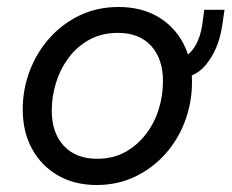

<svg xmlns="http://www.w3.org/2000/svg" viewBox="-20 -521 662 549"><path d="M256 8Q193 8 145.5 -19.5Q98 -47 71.5 -95.5Q45 -144 45 -208Q45 -266 65 -318.5Q85 -371 121.5 -412Q158 -453 208 -477Q258 -501 319 -501Q383 -501 430 -474Q477 -447 503 -399Q529 -351 529 -287Q529 -228 509 -174.5Q489 -121 452 -80Q415 -39 365.5 -15.5Q316 8 256 8ZM258 -67Q303 -67 337.5 -86Q372 -105 396.5 -136.5Q421 -168 433.5 -207.5Q446 -247 446 -289Q446 -353 412 -390Q378 -427 317 -427Q271 -427 235.5 -407.5Q200 -388 176 -355.5Q152 -323 140 -284Q128 -245 128 -205Q128 -141 162.5 -104Q197 -67 258 -67ZM458 -292 461 -348Q505 -348 528.5 -376Q552 -404 559 -455L564 -493H622L615 -446Q605 -380 569 -336Q533 -292 458 -292Z"/></svg>

Font: Hanken Grotesk
Style: Italic
Weight: 400
Italic angle: -8°
Designer: Alfredo Marco Pradil
Foundry: Hanken Design Co.
Version: Version 3.013